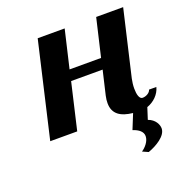

<svg xmlns="http://www.w3.org/2000/svg" viewBox="-117 -542 793 836"><g transform="rotate(-20 280.0 -124.5)"><path d="M472 -135 543 -440H418L377 -265H231L272 -440H147L45 0H170L220 -215H366L340 -104C337 -91 336 -80 336 -70C336 -19 371 2 426 8L398 77C425 86 443 100 443 121C443 145 422 168 405 179L432 191C471 177 520 148 520 113C520 96 508 69 476 58L493 5C525 -6 552 -32 560 -64H526C523 -51 505 -40 488 -40C473 -40 467 -63 467 -90C467 -105 469 -121 472 -135Z"/></g></svg>

Font: Pfennig
Style: BoldItalic
Weight: 700
Italic angle: -13°
Version: Version 20100423